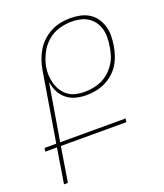

<svg xmlns="http://www.w3.org/2000/svg" viewBox="-152 -834 789 926"><g transform="rotate(-20 242.5 -371.5)"><path d="M36 0H16L45 -179H-15L-12 -197H48L107 -553Q111 -578 119.5 -602.5Q128 -627 141.5 -649.5Q155 -672 175 -690.5Q195 -709 218.5 -721Q242 -733 267.5 -738Q293 -743 317 -743Q343 -743 367.5 -738Q392 -733 412.5 -720.5Q433 -708 447 -688Q461 -668 468 -644.5Q475 -621 474.5 -595.5Q474 -570 470 -545Q466 -521 458 -497.5Q450 -474 436.5 -452.5Q423 -431 403 -414Q383 -397 360.5 -386.5Q338 -376 313.5 -371.5Q289 -367 265 -367Q237 -367 211 -374Q185 -381 164.5 -397.5Q144 -414 132.5 -438Q121 -462 117 -489L68 -197H404L401 -179H65ZM262 -385Q284 -385 306.5 -389Q329 -393 350 -402.5Q371 -412 389 -428Q407 -444 420 -463.5Q433 -483 440 -504.5Q447 -526 450 -548Q454 -570 454.5 -593Q455 -616 449.5 -637Q444 -658 431.5 -675.5Q419 -693 401 -704.5Q383 -716 361.5 -720.5Q340 -725 317 -725Q285 -725 252 -715Q219 -705 193 -682Q167 -659 151.5 -628Q136 -597 129 -565Q125 -542 126 -519.5Q127 -497 133 -476.5Q139 -456 150.5 -438Q162 -420 179 -407.5Q196 -395 217.5 -390Q239 -385 262 -385Z"/></g></svg>

Font: Iosevka Thin
Style: Italic
Weight: 100
Italic angle: -9°
Monospace: yes
Designer: Belleve Invis
Foundry: Belleve Invis
Version: Version 32.5.0; ttfautohint (v1.8.4)